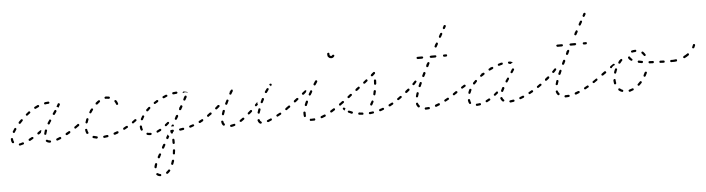

<svg xmlns="http://www.w3.org/2000/svg" viewBox="-50 -766 4723 1285"><g transform="rotate(-5 2312.0 -123.0)"><path d="M87 7Q90 6 91 4Q92 1 91 -2Q91 -4 90 -5Q89 -6 88 -6Q86 -7 85 -7Q83 -7 82 -7Q72 -3 66 -2Q64 -2 63 -2Q60 -2 58 1Q56 3 56 6Q56 7 57 9Q58 10 59 11Q60 12 61 13Q63 13 64 13Q66 13 68 12Q75 11 87 7ZM271 9Q273 7 273 4Q273 2 273 1Q272 -1 271 -2Q270 -3 269 -3Q268 -4 266 -4Q256 -5 250 -9Q248 -11 245 -11Q242 -10 240 -8Q239 -7 238 -5Q238 -4 238 -3Q238 -1 239 0Q240 2 241 2Q250 10 265 11Q268 11 271 9ZM343 -11Q344 -14 342 -17Q342 -18 341 -19Q340 -20 338 -21Q337 -22 335 -22Q334 -21 333 -21Q322 -17 313 -13Q312 -13 311 -12Q310 -11 309 -9Q308 -8 308 -7Q308 -5 309 -4Q310 -1 312 1Q315 2 318 1Q328 -3 339 -7Q341 -8 343 -11ZM12 -10Q14 -8 17 -7Q20 -6 23 -8Q24 -9 25 -10Q26 -11 26 -12Q26 -14 26 -15Q26 -17 25 -18Q21 -25 21 -34Q21 -38 19 -40Q17 -42 13 -42Q10 -42 8 -40Q6 -38 6 -35V-34Q6 -21 12 -10ZM156 -25Q157 -27 157 -28Q158 -30 158 -31Q158 -32 157 -34Q155 -37 152 -37Q149 -38 147 -37Q137 -31 128 -27Q127 -26 126 -25Q125 -24 124 -22Q124 -21 124 -20Q124 -18 125 -17Q125 -15 126 -14Q128 -13 129 -13Q130 -12 132 -13Q133 -13 135 -13Q144 -18 154 -24Q155 -24 156 -25ZM407 -46Q408 -49 406 -52Q406 -53 404 -54Q403 -55 402 -55Q400 -55 399 -55Q397 -55 396 -54Q387 -49 378 -44Q377 -43 376 -42Q375 -40 374 -39Q374 -38 374 -36Q374 -35 375 -33Q376 -31 379 -30Q382 -29 385 -30Q394 -36 404 -41Q406 -43 407 -46ZM232 -48Q234 -45 237 -44Q238 -44 240 -44Q241 -44 243 -45Q244 -46 245 -47Q246 -48 246 -50Q248 -59 252 -69Q253 -71 253 -72Q253 -74 252 -75Q252 -76 251 -77Q249 -78 248 -79Q245 -80 242 -79Q239 -77 238 -75Q234 -63 232 -53Q231 -50 232 -48ZM192 -50Q189 -51 188 -53Q187 -54 186 -56Q186 -57 186 -59Q187 -60 187 -61Q188 -63 189 -64Q198 -70 206 -76Q207 -77 209 -77Q210 -78 212 -78Q213 -77 214 -77Q214 -77 215 -76Q212 -68 210 -60Q204 -56 198 -51Q195 -50 192 -50ZM452 -76Q453 -79 451 -81Q450 -83 449 -83Q448 -84 446 -84Q445 -85 443 -84Q442 -84 441 -83L439 -82Q436 -80 436 -77Q435 -74 437 -71Q438 -70 439 -69Q440 -68 442 -68Q443 -68 445 -68Q446 -69 447 -69L449 -71Q452 -73 452 -76ZM23 -81Q24 -78 26 -76Q28 -75 29 -75Q31 -75 32 -75Q33 -75 35 -76Q36 -77 37 -79Q42 -87 48 -96Q49 -97 49 -98Q50 -100 49 -101Q49 -103 48 -104Q48 -105 46 -106Q44 -108 41 -108Q38 -107 36 -105Q29 -95 24 -86Q22 -84 23 -81ZM261 -122Q260 -121 260 -119Q260 -118 260 -116Q261 -115 262 -114Q263 -112 264 -112Q267 -110 270 -111Q273 -112 274 -114Q278 -121 280 -125Q282 -127 285 -132Q287 -135 286 -138Q286 -141 283 -142Q280 -144 277 -144Q274 -143 273 -140Q269 -135 268 -133Q265 -129 261 -122ZM68 -142Q67 -141 67 -139Q67 -138 68 -136Q69 -135 70 -134Q72 -132 75 -132Q78 -132 80 -134Q87 -142 95 -150Q97 -152 97 -155Q97 -158 95 -160Q94 -161 93 -162Q91 -162 90 -162Q88 -162 87 -162Q86 -161 84 -160Q77 -152 69 -145Q68 -144 68 -142ZM304 -187 301 -183Q301 -182 300 -180Q300 -179 300 -177Q300 -176 301 -175Q302 -173 303 -173Q306 -171 309 -171Q312 -172 314 -175L317 -179L326 -192Q327 -195 327 -198Q326 -201 324 -203Q321 -205 318 -204Q315 -203 313 -201ZM120 -190Q120 -187 122 -185Q124 -182 127 -182Q130 -182 132 -184Q141 -191 149 -197Q151 -199 152 -202Q152 -205 150 -207Q148 -210 145 -210Q142 -211 140 -209Q131 -202 123 -195Q120 -193 120 -190ZM343 -247Q346 -248 349 -246Q352 -245 353 -242Q354 -239 353 -236Q349 -229 342 -217Q342 -217 342 -217Q342 -217 342 -217Q339 -219 336 -222Q333 -224 329 -225Q336 -237 339 -243Q340 -246 343 -247ZM180 -233Q179 -230 181 -227Q182 -224 185 -223Q188 -222 191 -224Q200 -229 210 -233Q213 -234 214 -237Q215 -240 214 -243Q212 -246 210 -247Q207 -248 204 -247Q194 -242 184 -237Q181 -236 180 -233ZM250 -259Q248 -256 248 -253Q249 -252 249 -251Q250 -249 251 -248Q253 -248 254 -247Q256 -247 257 -247Q267 -249 277 -249Q280 -249 283 -252Q285 -254 285 -257Q284 -260 282 -262Q280 -264 277 -264Q266 -264 255 -262Q252 -261 250 -259Z M656 7Q657 6 658 5Q659 4 659 2Q659 1 659 -1Q658 -4 656 -6Q653 -7 650 -7Q640 -5 630 -4Q628 -4 627 -3Q626 -2 625 -1Q624 0 623 1Q623 3 623 4Q623 7 626 9Q628 11 631 11Q642 10 653 8Q654 8 656 7ZM581 11Q583 10 584 9Q585 8 586 7Q587 6 587 4Q587 1 586 -1Q584 -4 581 -4Q570 -6 561 -9Q560 -9 558 -9Q557 -9 556 -8Q554 -7 553 -6Q552 -5 552 -4Q551 -1 552 2Q554 5 557 6Q567 9 578 11Q580 11 581 11ZM728 -15Q729 -18 728 -21Q728 -23 727 -24Q726 -25 724 -25Q723 -26 722 -26Q720 -26 719 -26Q709 -22 699 -19Q696 -18 695 -15Q693 -12 694 -9Q695 -8 696 -7Q696 -6 698 -5Q699 -4 701 -4Q702 -4 704 -4Q714 -8 724 -11Q727 -13 728 -15ZM518 -26Q521 -25 524 -26Q526 -27 527 -30Q528 -33 527 -36Q522 -44 521 -54Q521 -55 521 -56Q520 -58 519 -59Q517 -60 516 -60Q515 -60 513 -60Q510 -60 508 -58Q506 -55 507 -52Q508 -40 513 -29Q515 -26 518 -26ZM793 -44Q794 -46 794 -47Q794 -49 794 -50Q794 -51 793 -53Q792 -56 789 -56Q786 -57 783 -56Q774 -51 765 -46Q762 -44 761 -41Q760 -38 761 -36Q762 -34 763 -33Q764 -32 766 -32Q767 -32 769 -32Q770 -32 771 -32Q781 -37 790 -43Q792 -43 793 -44ZM838 -76Q839 -79 837 -81Q836 -83 835 -83Q834 -84 832 -84Q831 -85 829 -84Q828 -84 827 -83L826 -82Q823 -81 823 -78Q822 -75 824 -72Q825 -71 826 -70Q827 -69 829 -69Q830 -69 832 -69Q833 -69 834 -70L835 -71Q838 -73 838 -76ZM471 -89Q471 -93 469 -95Q468 -96 467 -97Q466 -98 464 -98Q463 -98 461 -98Q460 -97 459 -96Q450 -89 441 -83Q439 -82 439 -81Q438 -80 438 -78Q437 -77 438 -75Q438 -74 439 -73Q441 -70 444 -70Q447 -69 449 -71Q459 -77 468 -84Q470 -86 471 -89ZM514 -100Q516 -97 519 -96Q522 -95 524 -97Q527 -98 528 -101Q531 -111 535 -120Q536 -123 535 -126Q534 -129 531 -130Q530 -131 528 -131Q527 -131 525 -130Q524 -130 523 -128Q522 -127 521 -126Q517 -116 514 -105Q513 -102 514 -100ZM550 -183Q550 -183 550 -183Q550 -183 550 -183Q550 -181 551 -179Q548 -176 546 -172Q545 -171 545 -170Q544 -168 545 -167Q545 -165 546 -164Q547 -163 548 -162Q551 -160 554 -161Q557 -162 558 -164Q564 -173 570 -181Q572 -183 572 -187Q571 -190 569 -192Q568 -192 566 -193Q565 -193 563 -193Q562 -193 561 -192Q559 -191 558 -190Q556 -187 553 -183Q552 -183 550 -183ZM730 -234Q728 -235 727 -235Q725 -236 724 -235Q722 -235 721 -234Q719 -232 718 -229Q718 -226 720 -223Q725 -216 728 -207Q729 -204 731 -202Q734 -201 737 -202Q740 -203 742 -205Q743 -208 742 -211Q739 -223 732 -232Q731 -234 730 -234ZM604 -237Q604 -237 603 -237Q603 -236 603 -236Q599 -233 594 -229Q592 -227 592 -224Q591 -220 593 -218Q595 -216 599 -216Q602 -215 604 -217Q612 -224 620 -230Q622 -232 623 -235Q624 -238 622 -241Q620 -243 617 -244Q614 -244 611 -242Q608 -240 604 -237Q604 -237 604 -237ZM661 -264Q658 -263 656 -261Q654 -258 655 -255Q655 -252 658 -250Q660 -248 663 -249Q666 -249 669 -249Q674 -249 682 -247Q685 -247 687 -248Q690 -250 691 -253Q691 -256 690 -259Q688 -261 685 -262Q676 -264 669 -264Q665 -264 661 -264Z M985 298Q988 296 988 293Q989 291 988 290Q988 288 987 287Q986 286 985 285Q984 284 982 284Q973 283 968 278Q967 277 965 277Q964 276 962 276Q961 276 960 277Q958 277 957 279Q955 281 955 284Q955 287 958 289Q966 297 980 299Q983 299 985 298ZM1051 266Q1051 263 1048 261Q1046 259 1043 259Q1040 259 1038 261Q1031 269 1024 274Q1022 276 1021 279Q1021 282 1023 284Q1023 286 1025 286Q1026 287 1027 287Q1029 288 1030 287Q1032 287 1033 286Q1042 280 1049 271Q1051 269 1051 266ZM948 238Q948 239 949 240Q950 242 951 242Q952 243 954 243Q957 244 959 242Q962 240 962 237Q964 228 967 219Q968 216 967 213Q965 210 962 209Q959 208 957 210Q954 211 953 214Q949 224 947 235Q947 236 948 238ZM1081 200Q1080 197 1077 196Q1074 196 1071 197Q1068 199 1067 202Q1064 211 1061 220Q1060 223 1061 226Q1063 229 1065 230Q1068 231 1071 230Q1074 228 1075 225Q1079 216 1082 206Q1083 203 1081 200ZM975 174Q976 176 978 178Q981 179 984 179Q987 178 989 175L998 157Q1000 155 999 152Q998 149 995 147Q993 146 990 147Q987 147 985 150L975 168Q974 171 975 174ZM1093 130Q1091 127 1088 127Q1085 127 1083 129Q1080 131 1080 134Q1079 144 1078 153Q1077 157 1079 159Q1081 161 1084 162Q1087 162 1089 161Q1092 159 1092 156Q1094 146 1095 135Q1095 132 1093 130ZM1009 109Q1008 110 1009 112Q1009 113 1010 114Q1011 116 1012 116Q1015 118 1018 117Q1021 116 1023 113L1032 96Q1033 94 1033 93Q1033 91 1033 90Q1033 89 1032 87Q1031 86 1029 86Q1027 84 1024 85Q1021 86 1019 88L1009 106Q1009 107 1009 109ZM1094 58Q1092 56 1089 57Q1087 57 1086 57Q1085 58 1084 59Q1083 60 1082 62Q1082 63 1082 64Q1082 74 1082 84Q1082 86 1083 87Q1083 89 1084 90Q1085 91 1087 91Q1088 92 1090 92Q1093 92 1095 90Q1097 87 1097 84Q1097 74 1097 64Q1096 61 1094 58ZM1043 50Q1044 53 1046 55Q1048 55 1049 56Q1051 56 1052 55Q1054 55 1055 54Q1056 53 1057 52L1064 38Q1063 36 1062 35H1060V33Q1059 32 1058 31Q1056 28 1055 25Q1055 25 1054 26Q1054 26 1053 27L1043 44Q1042 47 1043 50ZM1090 11H1091Q1093 11 1094 10Q1095 10 1096 9Q1097 8 1098 6Q1098 5 1098 3Q1098 0 1096 -2Q1094 -4 1090 -4L1081 -3Q1080 -3 1080 -3Q1079 -3 1079 -3Q1078 -3 1076 -2Q1075 -1 1075 0Q1074 1 1074 3Q1073 4 1074 6Q1075 10 1076 16Q1077 19 1079 20Q1082 22 1085 22Q1086 21 1088 20Q1089 20 1090 18Q1090 17 1091 16Q1091 14 1091 13Q1091 12 1090 11ZM939 19H941Q944 19 946 17Q948 14 948 11Q948 10 948 8Q947 7 946 6Q945 5 943 4Q942 4 941 4H939Q930 4 923 2Q921 1 920 1Q918 2 917 2Q916 3 915 4Q914 5 913 7Q913 10 914 12Q916 15 919 16Q928 19 939 19ZM1013 -5Q1014 -6 1014 -8Q1015 -9 1015 -11Q1014 -12 1014 -13Q1012 -16 1009 -17Q1006 -18 1003 -16Q995 -11 986 -7Q983 -6 982 -3Q981 0 982 3Q984 5 986 7Q989 8 992 6Q1001 2 1011 -3Q1012 -4 1013 -5ZM1165 3Q1166 2 1167 1Q1168 0 1168 -2Q1168 -3 1168 -5Q1168 -8 1165 -10Q1163 -11 1160 -11Q1150 -9 1140 -8Q1138 -8 1137 -7Q1136 -6 1135 -5Q1134 -4 1134 -3Q1133 -1 1133 0Q1134 3 1136 5Q1139 7 1142 7Q1152 5 1162 4Q1164 4 1165 3ZM1236 -17Q1237 -20 1236 -23Q1236 -25 1235 -26Q1234 -27 1232 -27Q1231 -28 1230 -28Q1228 -28 1227 -28Q1217 -25 1208 -22Q1206 -21 1205 -20Q1204 -20 1203 -18Q1202 -17 1202 -15Q1202 -14 1203 -13Q1203 -10 1206 -8Q1209 -7 1212 -7Q1222 -10 1231 -14Q1234 -15 1236 -17ZM877 -21Q879 -18 881 -16Q884 -15 887 -16Q890 -18 891 -20Q893 -23 891 -26Q888 -34 888 -43Q888 -46 886 -48Q884 -51 880 -51Q877 -51 875 -48Q873 -46 873 -43Q873 -31 877 -21ZM1089 -37Q1090 -38 1092 -38Q1093 -39 1095 -39Q1096 -39 1098 -38Q1100 -36 1101 -33Q1102 -30 1100 -28L1099 -25Q1094 -27 1090 -26H1082L1087 -35Q1088 -36 1089 -37ZM1071 -51Q1071 -51 1071 -51Q1071 -51 1071 -51Q1071 -53 1071 -54Q1070 -56 1069 -57Q1067 -59 1064 -59Q1061 -59 1059 -57Q1051 -50 1043 -44Q1041 -42 1041 -39Q1040 -36 1042 -34Q1044 -31 1048 -31Q1051 -31 1053 -33Q1060 -38 1067 -45L1068 -46Q1069 -48 1071 -51ZM1300 -48Q1301 -51 1300 -53Q1299 -55 1298 -56Q1297 -56 1295 -57Q1294 -57 1292 -57Q1291 -57 1289 -56Q1281 -51 1272 -47Q1269 -45 1268 -43Q1267 -40 1269 -37Q1269 -35 1270 -34Q1272 -33 1273 -33Q1274 -33 1276 -33Q1277 -33 1279 -33Q1288 -38 1297 -43Q1300 -45 1300 -48ZM1111 -76Q1111 -75 1111 -73Q1111 -72 1112 -71Q1113 -69 1115 -69Q1117 -67 1120 -68Q1123 -69 1125 -72L1135 -89Q1135 -91 1135 -92Q1136 -94 1135 -95Q1135 -96 1134 -98Q1133 -99 1132 -100Q1129 -101 1126 -100Q1123 -99 1121 -97L1112 -79Q1111 -78 1111 -76ZM1340 -71Q1342 -72 1342 -73Q1343 -74 1343 -76Q1344 -77 1343 -79Q1343 -80 1342 -81Q1341 -83 1340 -83Q1339 -84 1337 -84Q1336 -85 1334 -84Q1333 -84 1332 -83H1331Q1329 -81 1328 -78Q1328 -75 1329 -72Q1330 -71 1331 -70Q1333 -69 1334 -69Q1336 -69 1337 -69Q1339 -70 1340 -71ZM854 -85Q855 -86 855 -88Q855 -89 855 -91Q854 -92 854 -93Q852 -96 849 -96Q846 -97 843 -95Q834 -88 827 -83Q824 -81 824 -78Q823 -75 825 -73Q826 -71 827 -71Q828 -70 830 -70Q831 -69 833 -70Q834 -70 835 -71Q843 -76 852 -83Q853 -84 854 -85ZM884 -92Q884 -90 885 -89Q885 -88 886 -87Q887 -85 889 -85Q891 -84 894 -85Q897 -86 899 -89Q902 -97 908 -106Q909 -108 909 -111Q908 -114 905 -116Q903 -117 900 -117Q897 -116 895 -113Q889 -104 885 -95Q884 -93 884 -92ZM1148 -151Q1148 -151 1147 -151Q1147 -151 1148 -151Q1148 -149 1149 -147L1146 -141Q1144 -138 1145 -135Q1146 -132 1149 -130Q1150 -130 1151 -130Q1153 -129 1154 -130Q1156 -130 1157 -131Q1158 -132 1159 -133L1169 -151Q1170 -154 1169 -157Q1168 -160 1166 -161Q1164 -162 1163 -162Q1161 -162 1160 -162Q1158 -161 1157 -161Q1156 -160 1155 -158L1152 -152Q1150 -152 1148 -151ZM925 -152Q925 -150 925 -149Q925 -147 926 -146Q926 -144 927 -143Q929 -141 933 -141Q936 -141 938 -143Q945 -150 952 -157Q953 -158 954 -159Q955 -161 955 -162Q955 -164 954 -165Q954 -166 953 -168Q951 -170 948 -170Q944 -170 942 -168Q934 -161 927 -154Q926 -153 925 -152ZM980 -195Q979 -192 981 -189Q982 -186 985 -186Q989 -185 991 -187Q999 -192 1008 -197Q1011 -199 1011 -202Q1012 -205 1011 -208Q1009 -210 1006 -211Q1003 -212 1000 -210Q991 -205 983 -199Q980 -198 980 -195ZM1185 -214Q1184 -211 1183 -209Q1183 -209 1183 -209L1180 -202Q1179 -201 1179 -199Q1179 -198 1179 -197Q1179 -195 1180 -194Q1181 -193 1183 -192Q1185 -191 1188 -191Q1191 -192 1193 -195L1203 -213Q1203 -214 1203 -215Q1204 -217 1203 -218Q1203 -220 1202 -221Q1201 -222 1200 -223Q1197 -224 1194 -224Q1191 -223 1189 -220L1186 -214Q1186 -214 1185 -214ZM1042 -229Q1041 -226 1042 -223Q1043 -221 1046 -219Q1049 -218 1052 -219Q1061 -223 1070 -227Q1073 -228 1075 -230Q1076 -233 1075 -236Q1074 -239 1071 -240Q1068 -242 1065 -241Q1056 -237 1046 -233Q1043 -232 1042 -229ZM1112 -253Q1111 -252 1110 -251Q1109 -250 1109 -248Q1109 -247 1109 -245Q1109 -242 1112 -240Q1114 -239 1118 -239Q1128 -241 1137 -241Q1138 -241 1140 -242Q1141 -243 1142 -244Q1143 -245 1144 -246Q1144 -248 1144 -249Q1144 -252 1141 -254Q1139 -256 1136 -256Q1126 -256 1115 -254Q1114 -254 1112 -253ZM1182 -251Q1185 -253 1188 -252Q1196 -251 1203 -249Q1207 -248 1209 -247Q1211 -246 1212 -245Q1213 -243 1213 -241Q1212 -242 1211 -243Q1206 -245 1200 -246Q1194 -247 1188 -245Q1183 -244 1180 -242Q1179 -243 1179 -244Q1179 -245 1179 -246Q1180 -249 1182 -251Z M1511 3Q1512 0 1511 -3Q1511 -4 1510 -5Q1509 -6 1507 -7Q1506 -8 1504 -8Q1503 -8 1502 -7Q1491 -4 1482 -3Q1481 -3 1479 -2Q1478 -1 1477 0Q1476 1 1476 2Q1475 4 1475 5Q1476 8 1478 10Q1481 12 1484 12Q1494 11 1506 7Q1509 6 1511 3ZM1668 -2Q1671 3 1678 7Q1680 7 1681 7Q1683 7 1684 7Q1685 6 1687 5Q1688 4 1688 3Q1690 0 1689 -3Q1687 -6 1685 -7Q1681 -9 1680 -11Q1679 -11 1679 -12Q1679 -12 1679 -12Q1679 -12 1679 -13Q1679 -13 1679 -13Q1677 -16 1677 -19Q1676 -22 1673 -24Q1671 -25 1668 -24Q1665 -24 1663 -21Q1661 -18 1662 -15Q1663 -11 1665 -7Q1666 -5 1668 -2ZM1758 -12Q1759 -15 1758 -18Q1758 -19 1756 -20Q1755 -21 1754 -22Q1753 -22 1751 -22Q1750 -22 1748 -21Q1738 -17 1729 -13Q1726 -12 1724 -9Q1723 -7 1724 -4Q1725 -2 1726 -1Q1727 0 1728 0Q1730 1 1731 1Q1733 1 1734 1Q1743 -3 1754 -8Q1757 -9 1758 -12ZM1435 -1Q1438 -1 1440 -3Q1441 -4 1441 -6Q1442 -7 1442 -9Q1442 -10 1442 -11Q1441 -13 1440 -14Q1434 -20 1434 -29Q1433 -32 1431 -34Q1428 -36 1425 -36Q1424 -35 1423 -35Q1421 -34 1420 -33Q1419 -32 1419 -30Q1418 -29 1419 -27Q1420 -13 1429 -3Q1431 -1 1435 -1ZM1574 -32Q1575 -33 1575 -35Q1575 -36 1575 -38Q1574 -39 1574 -40Q1572 -43 1569 -43Q1566 -44 1563 -42Q1554 -35 1546 -30Q1544 -29 1544 -28Q1543 -27 1542 -25Q1542 -24 1542 -22Q1543 -21 1543 -19Q1545 -17 1548 -16Q1551 -16 1554 -17Q1563 -23 1572 -30Q1573 -31 1574 -32ZM1824 -46Q1825 -49 1823 -51Q1822 -53 1821 -54Q1820 -54 1819 -55Q1817 -55 1816 -55Q1814 -55 1813 -54Q1804 -49 1794 -44Q1793 -43 1792 -42Q1791 -41 1790 -39Q1790 -38 1790 -36Q1790 -35 1791 -34Q1793 -31 1795 -30Q1798 -29 1801 -31Q1811 -36 1820 -41Q1823 -43 1824 -46ZM1668 -64Q1669 -62 1672 -61Q1674 -60 1675 -61Q1677 -61 1678 -61Q1679 -62 1680 -63Q1681 -65 1681 -66Q1684 -75 1688 -86Q1689 -89 1688 -92Q1686 -95 1683 -96Q1682 -96 1680 -96Q1679 -96 1678 -95Q1676 -95 1675 -94Q1674 -93 1674 -91Q1670 -80 1667 -70Q1666 -67 1668 -64ZM1631 -80Q1631 -81 1631 -82Q1631 -84 1631 -85Q1630 -87 1629 -88Q1627 -90 1624 -90Q1621 -90 1619 -88Q1611 -81 1603 -74Q1602 -73 1601 -72Q1600 -70 1600 -69Q1600 -67 1601 -66Q1601 -64 1602 -63Q1604 -61 1607 -61Q1610 -61 1613 -63Q1621 -70 1629 -77Q1630 -78 1631 -80ZM1870 -76Q1871 -79 1869 -81Q1868 -83 1867 -83Q1866 -84 1864 -84Q1863 -85 1861 -84Q1860 -84 1859 -83L1856 -81Q1853 -79 1853 -76Q1852 -73 1854 -71Q1855 -70 1856 -69Q1857 -68 1859 -68Q1860 -67 1862 -68Q1863 -68 1865 -69L1867 -71Q1870 -73 1870 -76ZM1359 -86Q1360 -87 1360 -88Q1360 -90 1360 -91Q1360 -93 1359 -94Q1357 -96 1354 -97Q1351 -97 1348 -96Q1340 -89 1331 -83Q1328 -81 1328 -78Q1327 -75 1329 -73Q1331 -70 1334 -70Q1337 -69 1339 -71Q1348 -77 1357 -83Q1358 -84 1359 -86ZM1429 -75Q1430 -72 1433 -71Q1436 -70 1439 -72Q1441 -73 1442 -76Q1445 -86 1449 -96Q1450 -98 1450 -99Q1450 -101 1449 -102Q1449 -103 1448 -104Q1447 -105 1445 -106Q1442 -107 1439 -106Q1437 -104 1435 -102Q1431 -91 1428 -81Q1427 -78 1429 -75ZM1658 -112Q1656 -112 1655 -113Q1653 -116 1653 -119Q1653 -122 1655 -124Q1663 -132 1670 -139Q1670 -140 1670 -140Q1671 -140 1671 -140Q1671 -139 1671 -138Q1670 -132 1672 -126Q1673 -124 1674 -122Q1671 -119 1668 -116Q1668 -116 1668 -116Q1664 -114 1661 -111Q1661 -111 1661 -111Q1661 -111 1661 -111Q1659 -111 1658 -112ZM1417 -132Q1417 -133 1417 -134Q1418 -136 1417 -137Q1417 -139 1416 -140Q1414 -142 1410 -142Q1407 -143 1405 -141Q1397 -134 1389 -127Q1388 -126 1387 -125Q1386 -123 1386 -122Q1386 -120 1386 -119Q1387 -117 1388 -116Q1390 -114 1393 -114Q1396 -113 1398 -115Q1407 -122 1415 -129Q1416 -130 1417 -132ZM1693 -134Q1695 -131 1697 -129Q1699 -129 1700 -129Q1702 -129 1703 -129Q1704 -130 1706 -131Q1707 -132 1707 -133Q1712 -143 1717 -152Q1718 -155 1717 -158Q1716 -161 1713 -162Q1712 -163 1710 -163Q1709 -163 1708 -163Q1706 -162 1705 -161Q1704 -160 1703 -159Q1698 -149 1694 -139Q1692 -137 1693 -134ZM1456 -144Q1457 -141 1460 -139Q1463 -138 1466 -139Q1468 -140 1470 -143Q1474 -152 1479 -162Q1481 -165 1480 -168Q1479 -171 1476 -172Q1473 -174 1470 -173Q1467 -172 1466 -169Q1461 -159 1456 -149Q1455 -147 1456 -144ZM1727 -202Q1727 -201 1727 -199Q1727 -198 1728 -197Q1729 -196 1730 -195Q1733 -193 1736 -194Q1739 -194 1741 -197Q1745 -203 1753 -214Q1754 -215 1754 -217Q1755 -218 1754 -220Q1754 -221 1754 -222Q1753 -224 1752 -225Q1749 -226 1746 -226Q1743 -226 1741 -223Q1733 -212 1728 -205Q1727 -204 1727 -202ZM1493 -226Q1493 -224 1494 -222L1490 -215Q1489 -212 1489 -209Q1490 -206 1493 -205Q1496 -203 1499 -204Q1502 -205 1503 -208L1514 -226Q1515 -229 1514 -232Q1514 -235 1511 -237Q1508 -238 1505 -237Q1502 -236 1501 -234L1496 -226Q1495 -226 1493 -226ZM1768 -254Q1771 -254 1774 -253Q1775 -252 1776 -251Q1777 -249 1777 -248Q1777 -246 1777 -245Q1776 -243 1775 -242Q1773 -239 1771 -236Q1769 -240 1765 -243Q1762 -245 1760 -246Q1761 -248 1763 -251Q1765 -254 1768 -254Z M2041 18Q2042 18 2044 17Q2045 16 2046 15Q2047 14 2047 12Q2048 11 2048 9Q2047 6 2045 4Q2043 2 2040 3Q2030 4 2021 4Q2020 4 2018 3Q2015 3 2013 5Q2010 8 2010 11Q2010 12 2011 14Q2011 15 2012 16Q2013 17 2015 18Q2016 18 2017 18Q2019 18 2021 18Q2031 18 2041 18ZM2118 -4Q2119 -5 2119 -7Q2120 -8 2120 -9Q2120 -11 2119 -12Q2119 -14 2117 -15Q2116 -16 2115 -16Q2114 -17 2112 -17Q2111 -17 2109 -16Q2099 -12 2089 -8Q2087 -8 2086 -7Q2085 -6 2085 -4Q2084 -3 2084 -1Q2084 0 2084 1Q2085 4 2088 6Q2091 7 2094 6Q2104 2 2115 -2Q2117 -3 2118 -4ZM1974 -14Q1974 -13 1976 -12Q1977 -11 1978 -11Q1980 -11 1981 -11Q1984 -12 1986 -14Q1988 -17 1987 -20Q1986 -28 1987 -40Q1987 -41 1987 -43Q1986 -44 1985 -45Q1985 -47 1983 -47Q1982 -48 1980 -48Q1977 -49 1975 -47Q1972 -45 1972 -42Q1971 -28 1973 -17Q1973 -16 1974 -14ZM2184 -41Q2185 -42 2185 -44Q2186 -45 2185 -47Q2185 -48 2184 -49Q2183 -52 2180 -53Q2176 -53 2174 -52Q2164 -45 2155 -40Q2152 -38 2151 -35Q2151 -32 2152 -30Q2153 -28 2154 -27Q2155 -27 2157 -26Q2158 -26 2160 -26Q2161 -26 2163 -27Q2172 -33 2182 -39Q2183 -40 2184 -41ZM2232 -76Q2233 -79 2231 -81Q2230 -83 2229 -83Q2228 -84 2226 -84Q2225 -85 2223 -84Q2222 -84 2221 -83L2217 -81Q2215 -79 2214 -76Q2214 -73 2215 -70Q2216 -69 2217 -68Q2219 -67 2220 -67Q2222 -67 2223 -67Q2225 -68 2226 -68L2229 -71Q2232 -73 2232 -76ZM1887 -86Q1887 -88 1888 -89Q1888 -90 1888 -92Q1887 -93 1886 -95Q1885 -96 1884 -97Q1883 -97 1881 -98Q1880 -98 1878 -97Q1877 -97 1876 -96Q1865 -88 1858 -83Q1855 -81 1855 -78Q1854 -75 1856 -73Q1858 -70 1861 -70Q1864 -69 1866 -71Q1873 -76 1885 -84Q1886 -85 1887 -86ZM1986 -88Q1988 -85 1991 -84Q1992 -84 1993 -84Q1995 -84 1996 -84Q1998 -85 1999 -86Q2000 -87 2000 -89Q2004 -98 2009 -109Q2010 -112 2009 -115Q2008 -118 2005 -119Q2004 -120 2002 -120Q2001 -120 1999 -119Q1998 -119 1997 -118Q1996 -116 1995 -115Q1990 -104 1986 -94Q1985 -91 1986 -88ZM1947 -135Q1948 -138 1946 -140Q1945 -141 1943 -142Q1942 -143 1941 -143Q1939 -143 1938 -143Q1936 -142 1935 -142L1917 -128Q1915 -126 1915 -123Q1914 -120 1916 -117Q1918 -115 1921 -114Q1924 -114 1927 -116L1944 -130Q1947 -132 1947 -135ZM2018 -157Q2019 -154 2022 -152Q2024 -151 2027 -152Q2030 -153 2032 -156Q2037 -165 2043 -175Q2044 -178 2043 -181Q2043 -184 2040 -185Q2037 -187 2034 -186Q2031 -185 2030 -182Q2024 -172 2019 -163Q2017 -160 2018 -157ZM1980 -161Q1977 -161 1975 -163Q1974 -165 1974 -166Q1973 -168 1973 -169Q1974 -170 1974 -172Q1975 -173 1976 -174L1994 -188Q1996 -190 1999 -190Q2002 -189 2004 -187Q2005 -187 2005 -186Q2005 -186 2005 -185Q2002 -179 1999 -173Q1999 -173 1998 -173L1986 -162Q1983 -160 1980 -161ZM2056 -222Q2057 -219 2059 -217Q2062 -216 2065 -216Q2068 -217 2070 -220Q2076 -229 2082 -238Q2083 -241 2083 -244Q2082 -247 2080 -249Q2077 -250 2074 -250Q2071 -249 2069 -247Q2063 -237 2057 -228Q2055 -225 2056 -222ZM2190 -403Q2188 -403 2186 -404Q2184 -405 2183 -407Q2181 -408 2180 -410Q2180 -412 2180 -414Q2180 -415 2180 -417Q2181 -420 2179 -423Q2178 -425 2175 -426Q2172 -427 2169 -425Q2166 -424 2165 -421Q2165 -418 2165 -414Q2165 -409 2166 -404Q2168 -399 2172 -396Q2175 -392 2180 -390Q2185 -388 2190 -388Q2196 -388 2202 -391Q2207 -394 2210 -399Q2212 -401 2212 -404Q2211 -407 2209 -409Q2206 -411 2203 -411Q2200 -410 2198 -408Q2197 -406 2195 -405Q2193 -403 2190 -403Z M2442 2Q2444 0 2443 -3Q2443 -5 2442 -6Q2442 -7 2440 -8Q2439 -9 2438 -9Q2436 -10 2435 -9Q2425 -8 2415 -7Q2412 -7 2410 -5Q2408 -2 2408 1Q2408 4 2411 6Q2413 8 2416 8Q2426 7 2437 5Q2440 5 2442 2ZM2370 6Q2372 4 2372 0Q2372 -1 2372 -2Q2372 -4 2371 -5Q2370 -6 2368 -7Q2367 -8 2365 -8Q2355 -8 2345 -10Q2344 -10 2342 -10Q2341 -9 2340 -8Q2339 -7 2338 -6Q2337 -5 2337 -3Q2337 0 2338 2Q2340 5 2343 5Q2354 6 2364 7Q2367 8 2370 6ZM2512 -17Q2513 -20 2512 -23Q2511 -24 2510 -25Q2509 -26 2508 -27Q2507 -27 2505 -27Q2504 -28 2502 -27Q2493 -23 2483 -21Q2482 -20 2481 -19Q2479 -18 2479 -17Q2478 -16 2478 -14Q2478 -13 2478 -11Q2479 -10 2480 -9Q2480 -7 2482 -7Q2483 -6 2485 -6Q2486 -6 2488 -6Q2497 -9 2507 -13Q2510 -14 2512 -17ZM2296 -6Q2297 -6 2298 -7Q2300 -8 2301 -9Q2302 -10 2302 -11Q2303 -14 2302 -17Q2300 -20 2297 -21Q2288 -24 2279 -28Q2276 -29 2273 -28Q2271 -27 2269 -25Q2268 -22 2269 -19Q2270 -16 2273 -15Q2282 -10 2293 -6Q2294 -6 2296 -6ZM2237 -45Q2237 -48 2240 -50Q2242 -52 2245 -52Q2248 -52 2250 -49Q2253 -46 2256 -43Q2251 -40 2249 -34Q2248 -33 2247 -31Q2243 -35 2239 -40Q2237 -42 2237 -45ZM2577 -48Q2578 -51 2576 -53Q2575 -55 2574 -56Q2573 -57 2572 -57Q2570 -57 2569 -57Q2567 -57 2566 -56Q2557 -51 2548 -47Q2545 -45 2544 -42Q2543 -40 2545 -37Q2545 -35 2546 -34Q2548 -33 2549 -33Q2550 -33 2552 -33Q2553 -33 2555 -33Q2564 -38 2573 -43Q2576 -45 2577 -48ZM2422 -55Q2423 -52 2426 -50Q2427 -50 2428 -49Q2430 -49 2431 -49Q2433 -50 2434 -51Q2435 -51 2436 -53Q2441 -62 2446 -72Q2447 -75 2446 -77Q2445 -80 2443 -82Q2441 -82 2440 -82Q2438 -82 2437 -82Q2435 -81 2434 -80Q2433 -79 2433 -78Q2428 -69 2423 -61Q2422 -58 2422 -55ZM2619 -73Q2620 -74 2620 -76Q2621 -77 2620 -79Q2620 -80 2619 -81Q2617 -84 2614 -84Q2611 -85 2609 -83H2608Q2607 -82 2606 -81Q2605 -79 2605 -78Q2605 -76 2605 -75Q2605 -73 2606 -72Q2608 -70 2611 -69Q2614 -69 2617 -71Q2619 -72 2619 -73ZM2249 -88Q2250 -91 2248 -93Q2247 -95 2246 -95Q2244 -96 2243 -96Q2241 -97 2240 -96Q2239 -96 2237 -95Q2227 -88 2221 -83Q2219 -82 2219 -81Q2218 -80 2218 -78Q2217 -77 2218 -75Q2218 -74 2219 -73Q2221 -70 2224 -70Q2227 -69 2229 -71Q2236 -76 2246 -83Q2249 -85 2249 -88ZM2306 -131Q2307 -134 2305 -136Q2304 -137 2303 -138Q2301 -139 2300 -139Q2298 -139 2297 -139Q2296 -139 2294 -138L2278 -125Q2275 -123 2275 -120Q2275 -117 2276 -115Q2278 -112 2281 -112Q2284 -111 2287 -113L2303 -126Q2306 -128 2306 -131ZM2449 -122Q2449 -120 2450 -119Q2450 -118 2452 -117Q2453 -116 2454 -115Q2457 -115 2460 -116Q2462 -118 2463 -121Q2466 -131 2468 -141Q2468 -144 2467 -147Q2465 -150 2462 -150Q2459 -151 2456 -149Q2454 -147 2453 -144Q2451 -134 2449 -124Q2448 -123 2449 -122ZM2346 -158 2360 -169Q2362 -171 2363 -174Q2363 -177 2361 -180Q2359 -182 2356 -183Q2353 -183 2351 -181L2336 -170L2335 -168Q2333 -167 2333 -166Q2332 -165 2332 -163Q2331 -162 2332 -161Q2332 -159 2333 -158Q2335 -155 2338 -155Q2341 -155 2344 -157ZM2461 -188Q2463 -186 2467 -185Q2470 -185 2472 -187Q2474 -189 2475 -192Q2475 -203 2476 -213Q2476 -217 2474 -219Q2471 -221 2468 -221Q2465 -221 2463 -219Q2461 -217 2461 -214Q2460 -204 2460 -194Q2459 -190 2461 -188ZM2419 -218Q2419 -221 2417 -224Q2416 -226 2412 -227Q2409 -227 2407 -225L2391 -212Q2388 -210 2388 -207Q2388 -204 2389 -202Q2391 -199 2394 -199Q2398 -198 2400 -200L2416 -213Q2419 -215 2419 -218ZM2470 -258Q2470 -258 2470 -258Q2471 -258 2471 -259Q2472 -259 2472 -260Q2473 -261 2473 -262Q2474 -264 2473 -265Q2473 -267 2472 -269Q2471 -270 2470 -271Q2467 -272 2464 -272Q2461 -271 2460 -269Q2460 -268 2459 -268Q2458 -267 2456 -266Q2453 -262 2446 -257Q2444 -255 2443 -252Q2443 -248 2445 -246Q2447 -244 2450 -243Q2453 -243 2456 -245Q2463 -251 2466 -254Q2469 -256 2470 -258Z M2812 9Q2814 9 2815 8Q2816 7 2817 6Q2818 5 2818 4Q2819 2 2819 1Q2818 -2 2816 -4Q2813 -6 2810 -6Q2802 -5 2795 -5Q2793 -5 2791 -5Q2789 -5 2788 -5Q2787 -4 2786 -3Q2784 -2 2784 -1Q2783 1 2783 2Q2783 5 2785 8Q2787 10 2790 10Q2793 10 2795 10Q2803 10 2812 9ZM2885 -12Q2886 -14 2887 -15Q2887 -16 2887 -18Q2887 -19 2887 -21Q2886 -24 2883 -25Q2880 -26 2877 -25Q2867 -21 2858 -18Q2857 -17 2855 -16Q2854 -15 2854 -14Q2853 -13 2853 -11Q2853 -10 2853 -8Q2854 -5 2857 -4Q2860 -2 2863 -3Q2872 -7 2883 -11Q2884 -11 2885 -12ZM2742 -9Q2743 -9 2745 -9Q2746 -9 2747 -9Q2749 -10 2750 -11Q2751 -12 2752 -13Q2752 -14 2752 -16Q2753 -17 2752 -19Q2752 -20 2751 -21Q2745 -28 2742 -36Q2742 -38 2741 -39Q2740 -40 2739 -41Q2737 -41 2736 -42Q2734 -42 2733 -41Q2732 -41 2730 -40Q2729 -39 2729 -38Q2728 -36 2728 -35Q2727 -34 2728 -32Q2731 -20 2739 -11Q2740 -10 2742 -9ZM2951 -47Q2952 -50 2950 -53Q2949 -54 2948 -55Q2947 -56 2946 -57Q2944 -57 2943 -57Q2941 -57 2940 -56Q2931 -51 2922 -46Q2919 -44 2918 -42Q2918 -39 2919 -36Q2920 -34 2921 -34Q2922 -33 2923 -32Q2925 -32 2926 -32Q2928 -32 2929 -33Q2938 -38 2947 -43Q2950 -44 2951 -47ZM2993 -73Q2994 -74 2994 -76Q2995 -77 2994 -79Q2994 -80 2993 -81Q2991 -84 2988 -84Q2985 -85 2983 -83H2982Q2981 -82 2980 -81Q2979 -79 2979 -78Q2979 -76 2979 -75Q2979 -73 2980 -72Q2982 -70 2985 -69Q2988 -69 2991 -70V-71Q2993 -72 2993 -73ZM2636 -85Q2637 -86 2637 -88Q2637 -89 2637 -91Q2637 -92 2636 -93Q2634 -96 2631 -96Q2628 -97 2625 -95Q2617 -89 2609 -83Q2606 -81 2606 -78Q2605 -75 2607 -73Q2608 -71 2609 -71Q2610 -70 2612 -70Q2613 -69 2615 -70Q2616 -70 2617 -71Q2626 -77 2634 -83Q2635 -84 2636 -85ZM2732 -80Q2734 -78 2737 -77Q2738 -76 2740 -77Q2741 -77 2743 -78Q2744 -78 2745 -80Q2746 -81 2746 -82Q2749 -91 2752 -101Q2753 -104 2752 -107Q2750 -110 2747 -111Q2744 -112 2742 -111Q2739 -109 2738 -106Q2734 -95 2732 -86Q2731 -83 2732 -80ZM2693 -133Q2694 -136 2692 -138Q2691 -139 2689 -140Q2688 -140 2686 -141Q2685 -141 2684 -140Q2682 -140 2681 -139Q2673 -132 2665 -126Q2663 -124 2663 -121Q2662 -117 2664 -115Q2665 -114 2666 -113Q2668 -113 2669 -112Q2671 -112 2672 -113Q2674 -113 2675 -114Q2683 -121 2691 -127Q2693 -129 2693 -133ZM2756 -148Q2757 -145 2760 -144Q2762 -144 2763 -144Q2765 -144 2766 -144Q2767 -145 2768 -146Q2770 -147 2770 -148Q2774 -157 2778 -167Q2780 -170 2778 -173Q2777 -176 2775 -177Q2772 -178 2769 -177Q2766 -176 2765 -173Q2760 -163 2756 -154Q2755 -151 2756 -148ZM2745 -184Q2744 -185 2744 -186Q2743 -187 2742 -188Q2741 -189 2740 -190Q2738 -190 2737 -190Q2735 -190 2734 -189Q2733 -189 2732 -188Q2725 -180 2718 -173Q2715 -171 2715 -168Q2715 -165 2718 -162Q2719 -161 2720 -161Q2721 -160 2723 -160Q2724 -160 2726 -161Q2727 -161 2728 -162Q2735 -169 2741 -176Q2743 -179 2744 -182Q2744 -183 2745 -184ZM2786 -214Q2787 -211 2790 -209Q2792 -208 2795 -209Q2798 -210 2800 -213L2809 -231Q2810 -234 2809 -237Q2808 -240 2805 -241Q2802 -243 2800 -242Q2797 -241 2795 -238L2786 -219Q2785 -216 2786 -214ZM2820 -294Q2820 -294 2820 -294Q2820 -294 2820 -294Q2821 -292 2822 -290L2818 -283Q2817 -280 2818 -278Q2819 -275 2821 -273Q2823 -272 2824 -272Q2826 -272 2827 -273Q2829 -273 2830 -274Q2831 -275 2832 -276L2841 -295Q2842 -297 2842 -300Q2841 -303 2838 -305Q2837 -305 2835 -306Q2834 -306 2832 -305Q2831 -305 2830 -304Q2828 -303 2828 -302L2824 -295Q2822 -295 2820 -294ZM2801 -335Q2803 -337 2803 -340Q2803 -343 2801 -345Q2798 -347 2795 -347H2766Q2763 -347 2761 -345Q2758 -343 2758 -340Q2758 -337 2761 -335Q2763 -332 2766 -332H2795Q2798 -332 2801 -335ZM2889 -335Q2892 -337 2892 -340Q2892 -343 2889 -345Q2887 -347 2884 -347H2855Q2852 -347 2849 -345Q2847 -343 2847 -340Q2847 -337 2849 -335Q2852 -332 2855 -332H2884Q2887 -332 2889 -335ZM2962 -335Q2964 -337 2964 -340Q2964 -343 2962 -345Q2960 -347 2957 -347H2943Q2940 -347 2938 -345Q2936 -343 2936 -340Q2936 -337 2938 -335Q2940 -332 2943 -332H2957Q2960 -332 2962 -335ZM2891 -420 2889 -417Q2889 -417 2889 -416L2886 -409Q2884 -406 2885 -403Q2886 -401 2889 -399Q2891 -398 2894 -398Q2897 -399 2899 -402L2909 -420Q2910 -423 2909 -426Q2908 -429 2906 -430Q2903 -432 2900 -431Q2897 -430 2896 -427L2892 -421Q2891 -421 2891 -420ZM2926 -483 2924 -479Q2924 -478 2924 -478L2920 -472Q2919 -469 2920 -466Q2920 -463 2923 -461Q2926 -460 2929 -461Q2932 -462 2933 -464L2943 -482Q2945 -485 2944 -488Q2943 -491 2940 -493Q2938 -494 2935 -493Q2932 -492 2930 -490L2927 -483Q2926 -483 2926 -483ZM2968 -526Q2968 -526 2968 -526L2971 -532H2972Q2973 -535 2972 -538Q2971 -541 2969 -543Q2967 -543 2966 -543Q2964 -544 2963 -543Q2962 -543 2960 -542Q2959 -541 2958 -540L2952 -528Q2950 -525 2951 -522Q2952 -519 2954 -517Q2956 -517 2957 -516Q2959 -516 2960 -517Q2962 -517 2963 -518Q2964 -519 2965 -520L2968 -526Q2968 -526 2968 -526Z M3160 10Q3162 7 3161 4Q3161 2 3160 1Q3159 0 3158 -1Q3157 -2 3155 -2Q3154 -2 3152 -2Q3143 0 3134 0Q3132 0 3131 0Q3129 1 3128 2Q3127 3 3127 5Q3126 6 3126 7Q3126 11 3129 13Q3131 15 3134 15Q3144 15 3155 13Q3158 12 3160 10ZM3383 8Q3385 7 3386 6Q3386 5 3387 3Q3387 2 3387 0Q3386 -3 3384 -5Q3381 -6 3378 -6Q3368 -4 3359 -3Q3357 -3 3356 -2Q3355 -2 3354 -1Q3353 1 3352 2Q3352 3 3352 5Q3352 8 3355 10Q3357 12 3360 12Q3370 11 3381 9Q3382 9 3383 8ZM3312 1Q3316 1 3318 -2Q3318 -3 3319 -4Q3319 -6 3319 -7Q3319 -9 3318 -10Q3317 -11 3316 -12Q3310 -17 3308 -25Q3307 -28 3304 -29Q3301 -31 3299 -30Q3297 -29 3296 -28Q3295 -28 3294 -26Q3293 -25 3293 -23Q3293 -22 3293 -21Q3297 -8 3307 0Q3309 2 3312 1ZM3085 -3Q3086 -2 3087 -2Q3089 -1 3090 -2Q3092 -2 3093 -3Q3096 -4 3096 -7Q3097 -10 3095 -13Q3092 -19 3091 -29Q3091 -30 3090 -32Q3089 -33 3088 -34Q3087 -35 3086 -35Q3084 -36 3083 -36Q3080 -35 3078 -33Q3076 -31 3076 -28Q3077 -14 3083 -5Q3083 -4 3085 -3ZM3225 -16Q3226 -17 3226 -19Q3226 -20 3226 -22Q3226 -23 3225 -24Q3223 -27 3220 -28Q3217 -29 3215 -27Q3206 -22 3198 -18Q3196 -17 3195 -16Q3194 -15 3194 -13Q3193 -12 3194 -10Q3194 -9 3194 -8Q3196 -5 3199 -4Q3202 -3 3204 -4Q3213 -9 3222 -14Q3224 -15 3225 -16ZM3451 -14Q3453 -15 3453 -16Q3454 -18 3454 -19Q3454 -21 3453 -22Q3452 -25 3449 -26Q3446 -27 3443 -26Q3434 -22 3425 -19Q3423 -19 3422 -18Q3421 -17 3421 -15Q3420 -14 3420 -12Q3420 -11 3420 -9Q3421 -7 3424 -5Q3427 -4 3430 -5Q3439 -8 3449 -12Q3450 -13 3451 -14ZM3516 -48Q3517 -51 3516 -54Q3515 -55 3514 -56Q3513 -57 3511 -57Q3510 -58 3508 -58Q3507 -57 3505 -57Q3497 -52 3488 -47Q3485 -46 3484 -43Q3483 -40 3485 -37Q3486 -36 3487 -35Q3488 -34 3489 -33Q3491 -33 3492 -33Q3494 -33 3495 -34Q3504 -39 3513 -44Q3516 -45 3516 -48ZM3264 -44Q3262 -42 3259 -42Q3256 -42 3254 -45Q3253 -46 3252 -47Q3252 -49 3252 -50Q3252 -52 3253 -53Q3254 -54 3255 -55Q3262 -61 3270 -68Q3271 -69 3272 -69Q3274 -70 3275 -70Q3277 -70 3278 -69Q3279 -69 3280 -68Q3281 -64 3282 -60Q3282 -60 3282 -60Q3282 -59 3281 -58Q3281 -57 3280 -57Q3272 -50 3264 -44ZM3303 -71Q3302 -70 3303 -68Q3304 -67 3305 -66Q3306 -65 3307 -64Q3308 -63 3310 -63Q3311 -63 3313 -64Q3314 -64 3315 -65Q3316 -66 3317 -68Q3321 -76 3326 -85Q3327 -88 3326 -91Q3325 -94 3323 -95Q3321 -96 3320 -96Q3318 -96 3317 -96Q3315 -96 3314 -95Q3313 -94 3312 -92Q3307 -82 3303 -74Q3303 -73 3303 -71ZM3558 -73Q3559 -74 3559 -76Q3560 -77 3559 -79Q3559 -80 3558 -81Q3556 -84 3553 -84Q3550 -85 3548 -83H3547Q3546 -82 3545 -81Q3544 -79 3544 -78Q3544 -77 3544 -75Q3545 -74 3545 -72Q3547 -70 3550 -69Q3553 -69 3556 -71Q3558 -72 3558 -73ZM2997 -75 3008 -82Q3009 -83 3010 -84Q3011 -86 3011 -87Q3011 -88 3011 -90Q3011 -91 3010 -93Q3008 -95 3005 -96Q3002 -96 2999 -95L2988 -87L2983 -83Q2981 -82 2981 -81Q2980 -80 2980 -78Q2979 -77 2980 -75Q2980 -74 2981 -73Q2983 -70 2986 -70Q2989 -69 2991 -71ZM3084 -74Q3085 -71 3088 -70Q3091 -69 3094 -71Q3097 -72 3098 -75Q3101 -84 3105 -92Q3107 -95 3106 -98Q3105 -101 3102 -102Q3099 -104 3096 -103Q3093 -102 3092 -99Q3087 -90 3084 -80Q3083 -77 3084 -74ZM3070 -125Q3070 -128 3069 -131Q3067 -133 3064 -134Q3061 -135 3058 -133L3041 -122Q3039 -121 3038 -118Q3037 -115 3039 -112Q3040 -111 3041 -110Q3042 -109 3044 -109Q3045 -108 3047 -109Q3048 -109 3049 -110L3066 -120Q3069 -122 3070 -125ZM3338 -130Q3338 -127 3341 -125Q3342 -124 3344 -124Q3345 -124 3347 -124Q3348 -125 3349 -125Q3350 -126 3351 -127L3362 -144Q3364 -147 3363 -150Q3363 -153 3360 -155Q3359 -155 3357 -156Q3356 -156 3355 -156Q3353 -155 3352 -155Q3351 -154 3350 -152L3339 -136Q3337 -133 3338 -130ZM3120 -136Q3120 -133 3122 -131Q3123 -130 3125 -130Q3126 -129 3128 -129Q3129 -130 3130 -130Q3132 -131 3133 -132Q3139 -139 3146 -146Q3148 -148 3148 -152Q3148 -155 3146 -157Q3144 -159 3141 -159Q3138 -159 3136 -157Q3128 -149 3121 -142Q3119 -140 3120 -136ZM3181 -199Q3181 -199 3181 -199Q3181 -199 3181 -198Q3180 -196 3181 -194Q3178 -192 3175 -190Q3172 -188 3172 -185Q3171 -182 3173 -179Q3175 -177 3178 -177Q3181 -176 3183 -178Q3191 -184 3200 -189Q3202 -191 3203 -194Q3203 -197 3202 -200Q3200 -202 3197 -203Q3194 -203 3191 -202Q3188 -200 3185 -198Q3183 -198 3181 -199ZM3376 -191Q3376 -190 3376 -189Q3377 -187 3378 -186Q3378 -185 3380 -184Q3382 -182 3385 -183Q3388 -183 3390 -186Q3396 -195 3401 -203Q3403 -206 3402 -209Q3401 -212 3399 -213Q3396 -215 3393 -214Q3390 -214 3388 -211Q3383 -203 3378 -194Q3377 -193 3376 -191ZM3246 -234Q3246 -234 3245 -233Q3245 -233 3245 -233Q3243 -233 3242 -232Q3242 -231 3242 -230Q3239 -229 3235 -227Q3234 -227 3233 -225Q3232 -224 3232 -223Q3231 -221 3231 -220Q3231 -218 3232 -217Q3233 -216 3234 -215Q3235 -214 3236 -213Q3238 -213 3239 -213Q3241 -213 3242 -214Q3251 -218 3260 -222Q3263 -224 3264 -227Q3265 -229 3264 -232Q3262 -235 3260 -236Q3257 -237 3254 -236Q3250 -235 3247 -233Q3247 -233 3246 -234ZM3312 -257Q3312 -257 3312 -257Q3310 -257 3309 -256Q3309 -256 3309 -256Q3305 -255 3301 -254Q3299 -253 3297 -251Q3296 -248 3296 -245Q3297 -243 3298 -242Q3299 -241 3300 -240Q3301 -240 3303 -240Q3304 -239 3306 -240Q3316 -243 3325 -245Q3326 -245 3327 -246Q3329 -247 3329 -248Q3330 -249 3330 -251Q3331 -252 3330 -254Q3330 -257 3327 -259Q3324 -260 3321 -259Q3317 -259 3313 -258Q3313 -258 3312 -257ZM3367 -250Q3365 -253 3365 -256Q3366 -257 3366 -259Q3367 -260 3368 -261Q3370 -262 3371 -262Q3372 -262 3374 -262Q3378 -261 3382 -261Q3382 -261 3382 -261Q3384 -261 3385 -261Q3385 -261 3386 -260Q3386 -260 3387 -260Q3387 -259 3387 -259Q3391 -258 3395 -257Q3396 -257 3396 -256Q3397 -255 3398 -255Q3392 -253 3388 -249Q3385 -247 3383 -245Q3378 -246 3372 -247Q3369 -248 3367 -250Z M3751 9Q3753 9 3754 8Q3755 7 3756 6Q3757 5 3757 4Q3758 2 3758 1Q3757 -2 3755 -4Q3752 -6 3749 -6Q3741 -5 3734 -5Q3732 -5 3730 -5Q3728 -5 3727 -5Q3726 -4 3725 -3Q3723 -2 3723 -1Q3722 1 3722 2Q3722 5 3724 8Q3726 10 3729 10Q3732 10 3734 10Q3742 10 3751 9ZM3824 -12Q3825 -14 3826 -15Q3826 -16 3826 -18Q3826 -19 3826 -21Q3825 -24 3822 -25Q3819 -26 3816 -25Q3806 -21 3797 -18Q3796 -17 3794 -16Q3793 -15 3793 -14Q3792 -13 3792 -11Q3792 -10 3792 -8Q3793 -5 3796 -4Q3799 -2 3802 -3Q3811 -7 3822 -11Q3823 -11 3824 -12ZM3681 -9Q3682 -9 3684 -9Q3685 -9 3686 -9Q3688 -10 3689 -11Q3690 -12 3691 -13Q3691 -14 3691 -16Q3692 -17 3691 -19Q3691 -20 3690 -21Q3684 -28 3681 -36Q3681 -38 3680 -39Q3679 -40 3678 -41Q3676 -41 3675 -42Q3673 -42 3672 -41Q3671 -41 3669 -40Q3668 -39 3668 -38Q3667 -36 3667 -35Q3666 -34 3667 -32Q3670 -20 3678 -11Q3679 -10 3681 -9ZM3890 -47Q3891 -50 3889 -53Q3888 -54 3887 -55Q3886 -56 3885 -57Q3883 -57 3882 -57Q3880 -57 3879 -56Q3870 -51 3861 -46Q3858 -44 3857 -42Q3857 -39 3858 -36Q3859 -34 3860 -34Q3861 -33 3862 -32Q3864 -32 3865 -32Q3867 -32 3868 -33Q3877 -38 3886 -43Q3889 -44 3890 -47ZM3932 -73Q3933 -74 3933 -76Q3934 -77 3933 -79Q3933 -80 3932 -81Q3930 -84 3927 -84Q3924 -85 3922 -83H3921Q3920 -82 3919 -81Q3918 -79 3918 -78Q3918 -76 3918 -75Q3918 -73 3919 -72Q3921 -70 3924 -69Q3927 -69 3930 -70V-71Q3932 -72 3932 -73ZM3575 -85Q3576 -86 3576 -88Q3576 -89 3576 -91Q3576 -92 3575 -93Q3573 -96 3570 -96Q3567 -97 3564 -95Q3556 -89 3548 -83Q3545 -81 3545 -78Q3544 -75 3546 -73Q3547 -71 3548 -71Q3549 -70 3551 -70Q3552 -69 3554 -70Q3555 -70 3556 -71Q3565 -77 3573 -83Q3574 -84 3575 -85ZM3671 -80Q3673 -78 3676 -77Q3677 -76 3679 -77Q3680 -77 3682 -78Q3683 -78 3684 -80Q3685 -81 3685 -82Q3688 -91 3691 -101Q3692 -104 3691 -107Q3689 -110 3686 -111Q3683 -112 3681 -111Q3678 -109 3677 -106Q3673 -95 3671 -86Q3670 -83 3671 -80ZM3632 -133Q3633 -136 3631 -138Q3630 -139 3628 -140Q3627 -140 3625 -141Q3624 -141 3623 -140Q3621 -140 3620 -139Q3612 -132 3604 -126Q3602 -124 3602 -121Q3601 -117 3603 -115Q3604 -114 3605 -113Q3607 -113 3608 -112Q3610 -112 3611 -113Q3613 -113 3614 -114Q3622 -121 3630 -127Q3632 -129 3632 -133ZM3695 -148Q3696 -145 3699 -144Q3701 -144 3702 -144Q3704 -144 3705 -144Q3706 -145 3707 -146Q3709 -147 3709 -148Q3713 -157 3717 -167Q3719 -170 3717 -173Q3716 -176 3714 -177Q3711 -178 3708 -177Q3705 -176 3704 -173Q3699 -163 3695 -154Q3694 -151 3695 -148ZM3684 -184Q3683 -185 3683 -186Q3682 -187 3681 -188Q3680 -189 3679 -190Q3677 -190 3676 -190Q3674 -190 3673 -189Q3672 -189 3671 -188Q3664 -180 3657 -173Q3654 -171 3654 -168Q3654 -165 3657 -162Q3658 -161 3659 -161Q3660 -160 3662 -160Q3663 -160 3665 -161Q3666 -161 3667 -162Q3674 -169 3680 -176Q3682 -179 3683 -182Q3683 -183 3684 -184ZM3725 -214Q3726 -211 3729 -209Q3731 -208 3734 -209Q3737 -210 3739 -213L3748 -231Q3749 -234 3748 -237Q3747 -240 3744 -241Q3741 -243 3739 -242Q3736 -241 3734 -238L3725 -219Q3724 -216 3725 -214ZM3759 -294Q3759 -294 3759 -294Q3759 -294 3759 -294Q3760 -292 3761 -290L3757 -283Q3756 -280 3757 -278Q3758 -275 3760 -273Q3762 -272 3763 -272Q3765 -272 3766 -273Q3768 -273 3769 -274Q3770 -275 3771 -276L3780 -295Q3781 -297 3781 -300Q3780 -303 3777 -305Q3776 -305 3774 -306Q3773 -306 3771 -305Q3770 -305 3769 -304Q3767 -303 3767 -302L3763 -295Q3761 -295 3759 -294ZM3740 -335Q3742 -337 3742 -340Q3742 -343 3740 -345Q3737 -347 3734 -347H3705Q3702 -347 3700 -345Q3697 -343 3697 -340Q3697 -337 3700 -335Q3702 -332 3705 -332H3734Q3737 -332 3740 -335ZM3828 -335Q3831 -337 3831 -340Q3831 -343 3828 -345Q3826 -347 3823 -347H3794Q3791 -347 3788 -345Q3786 -343 3786 -340Q3786 -337 3788 -335Q3791 -332 3794 -332H3823Q3826 -332 3828 -335ZM3901 -335Q3903 -337 3903 -340Q3903 -343 3901 -345Q3899 -347 3896 -347H3882Q3879 -347 3877 -345Q3875 -343 3875 -340Q3875 -337 3877 -335Q3879 -332 3882 -332H3896Q3899 -332 3901 -335ZM3830 -420 3828 -417Q3828 -417 3828 -416L3825 -409Q3823 -406 3824 -403Q3825 -401 3828 -399Q3830 -398 3833 -398Q3836 -399 3838 -402L3848 -420Q3849 -423 3848 -426Q3847 -429 3845 -430Q3842 -432 3839 -431Q3836 -430 3835 -427L3831 -421Q3830 -421 3830 -420ZM3865 -483 3863 -479Q3863 -478 3863 -478L3859 -472Q3858 -469 3859 -466Q3859 -463 3862 -461Q3865 -460 3868 -461Q3871 -462 3872 -464L3882 -482Q3884 -485 3883 -488Q3882 -491 3879 -493Q3877 -494 3874 -493Q3871 -492 3869 -490L3866 -483Q3865 -483 3865 -483ZM3907 -526Q3907 -526 3907 -526L3910 -532H3911Q3912 -535 3911 -538Q3910 -541 3908 -543Q3906 -543 3905 -543Q3903 -544 3902 -543Q3901 -543 3899 -542Q3898 -541 3897 -540L3891 -528Q3889 -525 3890 -522Q3891 -519 3893 -517Q3895 -517 3896 -516Q3898 -516 3899 -517Q3901 -517 3902 -518Q3903 -519 3904 -520L3907 -526Q3907 -526 3907 -526Z M4188 -2Q4189 -5 4188 -7Q4187 -10 4184 -11Q4181 -13 4178 -11Q4168 -7 4159 -5Q4156 -4 4154 -2Q4153 1 4153 4Q4154 5 4155 7Q4156 8 4157 9Q4158 9 4160 10Q4161 10 4162 10Q4173 7 4184 2Q4187 1 4188 -2ZM4113 6Q4116 5 4117 2Q4118 1 4118 -1Q4118 -2 4117 -4Q4117 -5 4116 -6Q4115 -7 4113 -8Q4104 -11 4097 -18Q4095 -20 4092 -19Q4088 -19 4086 -17Q4085 -15 4085 -14Q4085 -13 4085 -11Q4085 -10 4086 -8Q4086 -7 4087 -6Q4096 2 4108 6Q4110 7 4113 6ZM4246 -48Q4246 -51 4244 -53Q4243 -54 4241 -54Q4240 -55 4239 -55Q4237 -55 4236 -54Q4234 -54 4233 -52Q4226 -45 4219 -38Q4218 -37 4217 -36Q4216 -34 4216 -33Q4216 -31 4217 -30Q4217 -29 4218 -27Q4220 -25 4223 -25Q4226 -25 4229 -27Q4237 -34 4244 -42Q4247 -45 4246 -48ZM4060 -54Q4060 -51 4063 -49Q4066 -48 4069 -48Q4070 -48 4071 -49Q4073 -50 4073 -51Q4074 -53 4075 -54Q4075 -55 4075 -57Q4073 -64 4073 -71Q4073 -74 4073 -76Q4073 -78 4073 -79Q4072 -81 4071 -82Q4070 -83 4069 -84Q4067 -84 4066 -84Q4065 -84 4063 -84Q4062 -83 4061 -82Q4060 -81 4059 -80Q4058 -78 4058 -77Q4058 -74 4058 -71Q4058 -63 4060 -54ZM3952 -89Q3953 -92 3951 -95Q3950 -96 3949 -97Q3948 -97 3946 -98Q3945 -98 3943 -98Q3942 -97 3941 -96L3922 -83Q3919 -81 3919 -78Q3918 -75 3920 -73Q3921 -71 3922 -71Q3923 -70 3925 -70Q3926 -69 3928 -70Q3929 -70 3930 -71L3949 -84Q3952 -86 3952 -89ZM4286 -108Q4286 -109 4285 -111Q4285 -112 4284 -113Q4283 -114 4281 -115Q4280 -115 4278 -115Q4277 -116 4276 -115Q4274 -114 4273 -113Q4272 -112 4271 -111Q4267 -102 4262 -93Q4261 -90 4262 -87Q4262 -84 4265 -82Q4268 -81 4271 -82Q4274 -83 4275 -85Q4281 -95 4285 -105Q4286 -106 4286 -108ZM4014 -130Q4014 -132 4015 -133Q4015 -135 4014 -136Q4014 -138 4013 -139Q4011 -141 4008 -142Q4005 -142 4003 -141L3984 -127Q3983 -126 3982 -125Q3981 -124 3981 -122Q3981 -121 3981 -119Q3981 -118 3982 -117Q3984 -114 3987 -114Q3990 -113 3993 -115L4012 -128Q4013 -129 4014 -130ZM4067 -126Q4067 -125 4068 -124Q4068 -122 4069 -121Q4071 -120 4072 -120Q4075 -119 4078 -120Q4080 -122 4081 -125Q4084 -135 4088 -144Q4090 -147 4089 -150Q4087 -153 4085 -154Q4082 -155 4079 -154Q4076 -153 4075 -150Q4070 -140 4067 -129Q4067 -128 4067 -126ZM4061 -168Q4065 -173 4071 -175Q4073 -176 4076 -177Q4077 -178 4076 -180Q4076 -182 4075 -183Q4073 -186 4070 -186Q4067 -187 4065 -185L4046 -172Q4045 -171 4044 -169Q4043 -168 4043 -167Q4043 -165 4043 -164Q4043 -162 4044 -161Q4046 -159 4049 -158Q4052 -158 4054 -159Q4056 -164 4061 -168ZM4462 -166Q4464 -168 4465 -171Q4465 -172 4464 -174Q4463 -175 4462 -176Q4461 -177 4460 -178Q4459 -178 4457 -178L4455 -179Q4452 -179 4450 -176Q4447 -174 4447 -171Q4447 -170 4448 -168Q4449 -167 4450 -166Q4451 -165 4452 -164Q4453 -164 4455 -164L4457 -163Q4460 -163 4462 -166ZM4409 -166Q4411 -168 4411 -171Q4411 -174 4409 -177Q4407 -179 4404 -179L4383 -180Q4379 -180 4377 -177Q4375 -175 4375 -172Q4375 -169 4377 -167Q4379 -165 4382 -165L4403 -164Q4407 -164 4409 -166ZM4336 -169Q4338 -171 4339 -174Q4339 -177 4337 -179Q4335 -182 4332 -182Q4321 -183 4310 -183Q4307 -184 4305 -182Q4303 -180 4302 -177Q4302 -175 4303 -174Q4303 -172 4304 -171Q4305 -170 4306 -169Q4308 -169 4309 -168Q4320 -168 4331 -167Q4334 -167 4336 -169ZM4263 -176Q4266 -178 4266 -181Q4267 -184 4265 -186Q4263 -189 4260 -189Q4249 -191 4240 -193Q4237 -194 4234 -192Q4231 -190 4231 -187Q4230 -184 4232 -182Q4233 -179 4236 -178Q4246 -176 4258 -174Q4261 -174 4263 -176ZM4107 -206Q4107 -205 4107 -204Q4108 -204 4108 -204Q4108 -203 4108 -203Q4105 -199 4102 -196Q4100 -193 4101 -190Q4101 -187 4103 -185Q4106 -183 4109 -183Q4112 -184 4114 -186Q4120 -194 4127 -202Q4130 -204 4130 -207Q4129 -210 4127 -212Q4125 -215 4122 -214Q4119 -214 4117 -212Q4114 -209 4111 -206Q4109 -206 4107 -206ZM4191 -196Q4195 -196 4196 -199Q4197 -200 4197 -202Q4198 -203 4197 -205Q4197 -206 4196 -207Q4195 -209 4194 -209Q4185 -215 4183 -222Q4182 -224 4179 -226Q4176 -227 4173 -226Q4170 -224 4169 -222Q4168 -219 4169 -216Q4173 -205 4186 -197Q4188 -195 4191 -196ZM4270 -251Q4269 -251 4267 -251Q4266 -251 4265 -250Q4263 -250 4262 -249Q4260 -246 4260 -243Q4260 -240 4263 -238Q4269 -232 4275 -223Q4276 -221 4279 -220Q4282 -219 4285 -221Q4287 -222 4288 -225Q4289 -228 4287 -231Q4281 -241 4273 -249Q4272 -250 4270 -251ZM4195 -263Q4194 -262 4193 -261Q4192 -260 4192 -258Q4192 -257 4192 -255Q4193 -252 4196 -251Q4198 -249 4201 -250Q4210 -252 4221 -252Q4224 -253 4226 -255Q4228 -257 4228 -260Q4228 -263 4226 -265Q4223 -268 4220 -267Q4207 -267 4197 -264Q4196 -264 4195 -263Z M4491 -166Q4492 -167 4493 -168Q4494 -169 4494 -171Q4494 -172 4494 -174Q4494 -177 4491 -179Q4489 -181 4486 -180Q4472 -178 4457 -178Q4454 -179 4452 -176Q4450 -174 4450 -171Q4449 -170 4450 -168Q4451 -167 4452 -166Q4453 -165 4454 -164Q4455 -164 4457 -164Q4473 -163 4488 -165Q4489 -165 4491 -166ZM4577 -204Q4577 -207 4576 -210Q4575 -211 4573 -212Q4572 -213 4571 -213Q4569 -213 4568 -213Q4566 -212 4565 -211Q4554 -203 4541 -197Q4538 -195 4537 -192Q4536 -189 4537 -186Q4538 -185 4539 -184Q4540 -183 4542 -183Q4543 -182 4545 -182Q4546 -182 4547 -183Q4562 -190 4574 -199Q4577 -201 4577 -204ZM4623 -264Q4623 -266 4623 -267Q4622 -268 4621 -269Q4620 -270 4619 -271Q4616 -272 4613 -271Q4610 -270 4609 -267Q4606 -260 4603 -253Q4601 -251 4602 -248Q4603 -245 4606 -243Q4608 -242 4611 -243Q4614 -243 4616 -246Q4620 -254 4623 -261Q4624 -263 4623 -264Z"/></g></svg>

Font: FRB American Cursive Dashed Extralight
Style: Italic
Weight: 200
Italic angle: -25°
Version: Version 2.0;Modular Font Editor K font №1